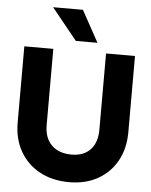

<svg xmlns="http://www.w3.org/2000/svg" viewBox="-58 -906 759 962"><g transform="rotate(5 321.5 -425.0)"><path d="M169.7 -858.3 297.9 -700H406.8L319.7 -858.3ZM43.2 -650.5V-267.5Q43.2 -185 78.6 -123Q114 -61 177.6 -26.5Q241.3 8 326.2 8Q407.8 8 469.4 -26.5Q531 -61 565.4 -123Q599.8 -185 599.8 -267.5V-650.5H454.2V-267.5Q454.2 -202.8 420.5 -166.8Q386.9 -130.8 326.2 -130.8Q261.4 -130.8 225.2 -166.8Q189 -202.8 189 -267.5V-650.5Z"/></g></svg>

Font: Overused Grotesk Light
Style: Regular
Weight: 300
Designer: RandomMaerks
Version: Version 0.005